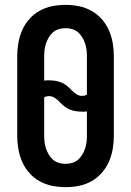

<svg xmlns="http://www.w3.org/2000/svg" viewBox="-20 -763 540 791"><path d="M250 8Q222 8 194.5 2.5Q167 -3 143 -16.5Q119 -30 100.5 -51Q82 -72 71 -97.5Q60 -123 55.5 -150Q51 -177 51 -205V-530Q51 -558 55.5 -585Q60 -612 71 -637.5Q82 -663 100.5 -684Q119 -705 143 -718.5Q167 -732 194.5 -737.5Q222 -743 250 -743Q278 -743 305 -737.5Q332 -732 356.5 -718.5Q381 -705 399.5 -684Q418 -663 429 -637.5Q440 -612 444.5 -585Q449 -558 449 -530V-205Q449 -177 444.5 -150Q440 -123 429 -97.5Q418 -72 399.5 -51Q381 -30 357 -16.5Q333 -3 305.5 2.5Q278 8 250 8ZM318 -368Q323 -368 328 -369Q333 -370 338 -373V-530Q338 -544 336.5 -557.5Q335 -571 330.5 -584Q326 -597 319 -609Q312 -621 301.5 -630Q291 -639 277.5 -643Q264 -647 250 -647Q236 -647 222.5 -643Q209 -639 198.5 -630Q188 -621 181 -609Q174 -597 169.5 -584Q165 -571 163.5 -557.5Q162 -544 162 -530V-431Q167 -432 172 -432Q177 -432 182 -432Q195 -432 208 -430Q221 -428 233 -423Q245 -418 255 -410Q265 -402 274 -392.5Q283 -383 294 -375.5Q305 -368 318 -368ZM250 -88Q264 -88 277.5 -92Q291 -96 301.5 -105Q312 -114 319 -126Q326 -138 330.5 -151Q335 -164 336.5 -177.5Q338 -191 338 -205V-304Q333 -303 328 -303Q323 -303 318 -303Q305 -303 292 -305Q279 -307 267 -312Q255 -317 245 -325Q235 -333 226 -342.5Q217 -352 206 -359.5Q195 -367 182 -367Q177 -367 172 -366Q167 -365 162 -362V-205Q162 -191 163.5 -177.5Q165 -164 169.5 -151Q174 -138 181 -126Q188 -114 198.5 -105Q209 -96 222.5 -92Q236 -88 250 -88Z"/></svg>

Font: Iosevka
Style: Bold
Weight: 700
Monospace: yes
Designer: Belleve Invis
Foundry: Belleve Invis
Version: Version 32.5.0; ttfautohint (v1.8.4)